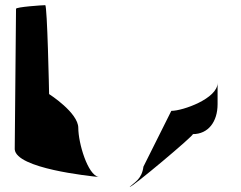

<svg xmlns="http://www.w3.org/2000/svg" viewBox="-20 -723 934 743"><path d="M37 -145C43 -71 324 -42 362 -38C319 -46 283 -170 283 -228C283 -287 170 -359 170 -359C170 -366 163 -703 155 -703C144 -703 42 -696 42 -689ZM362 -38H367ZM482 0C482 10 737 -204 726 -204C786 -204 822 -252 822 -320V-402C822 -342 688 -294 643 -294L535 -78C529 -30 501 -18 482 0Z"/></svg>

Font: Ampere
Style: SCCnd
Weight: 400
Version: Version 1